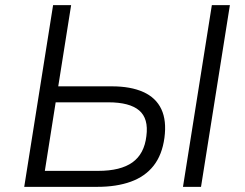

<svg xmlns="http://www.w3.org/2000/svg" viewBox="-20 -725 952 745"><path d="M74 0 186 -705H256L206 -390H414Q487 -390 536 -368Q585 -346 606 -301.5Q627 -257 618 -190Q609 -124 576 -82Q543 -40 487.5 -20Q432 0 358 0ZM154 -62H361Q448 -62 494 -95Q540 -128 548 -197Q557 -265 520 -296.5Q483 -328 400 -328H196ZM690 0 802 -705H872L760 0Z"/></svg>

Font: Nunito Sans 7pt Light
Style: Italic
Weight: 300
Italic angle: -9°
Designer: Vernon Adams
Foundry: Vernon Adams
Version: Version 3.101;gftools[0.9.27]